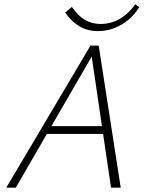

<svg xmlns="http://www.w3.org/2000/svg" viewBox="-20 -869 668 889"><path d="M494 0 401 -632H419L53 0H9L399 -658H437L539 0ZM173 -249 192 -285H469L480 -249ZM435 -725Q384 -725 347 -747.5Q310 -770 282 -811L313 -837Q340 -797 372.5 -777.5Q405 -758 445 -758Q494 -758 535 -782Q576 -806 606 -849L625 -836Q604 -802 574 -777Q544 -752 508.5 -738.5Q473 -725 435 -725Z"/></svg>

Font: Ysabeau ExtraLight
Style: Italic
Weight: 250
Italic angle: -12°
Version: Version 2.000;gftools[0.9.27.dev2+g8671c4b]